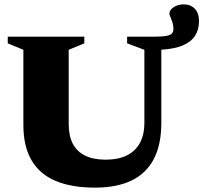

<svg xmlns="http://www.w3.org/2000/svg" viewBox="-20 -844 931 879"><path d="M774 -712Q774 -728 769.2 -742.2Q764.5 -756.5 760 -766.8Q755.5 -777 755.5 -781Q756 -799 775.8 -811.5Q795.5 -824 820.5 -824Q852.5 -824 871.8 -804Q891 -784 891 -747.5Q891 -708 872.8 -680Q854.5 -652 816.5 -636Q778.5 -620 718.5 -616.5V-280.5Q718.5 -181.5 684 -115.8Q649.5 -50 582 -17.5Q514.5 15 415.5 15Q307 15 234 -16Q161 -47 124 -110.8Q87 -174.5 87 -272V-616L15.5 -645.5V-676H366V-645.5L294.5 -616V-276.5Q294.5 -222.5 313.2 -186.2Q332 -150 369.8 -131.5Q407.5 -113 464 -113Q520.5 -113 559.8 -132Q599 -151 620 -188.8Q641 -226.5 641 -283V-616L562 -645.5V-676H682.5Q722.5 -676 742 -679.8Q761.5 -683.5 767.8 -691.5Q774 -699.5 774 -712Z"/></svg>

Font: Newsreader 16pt 16pt ExtraBold
Style: Regular
Weight: 800
Version: Version 1.003